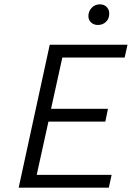

<svg xmlns="http://www.w3.org/2000/svg" viewBox="-20 -864 607 884"><path d="M66 0 209 -658H567L554 -599H267L215 -363H477L465 -304H203L149 -59H494L481 0ZM387 -790Q387 -812 402 -828Q417 -844 440 -844Q459 -844 471 -832Q483 -820 483 -802Q483 -778 468 -763.5Q453 -749 431 -749Q412 -749 399.5 -760.5Q387 -772 387 -790Z"/></svg>

Font: LXGW Bright GB
Style: Italic
Weight: 400
Italic angle: -12°
Designer: Christian Thalmann (Catharsis Fonts)
Foundry: LXGW / Christian Thalmann (Catharsis Fonts) / Fontworks Inc.
Version: Version 5.510